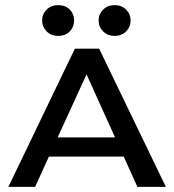

<svg xmlns="http://www.w3.org/2000/svg" viewBox="-20 -730 680 750"><path d="M427.7 -710C409.5 -710 394.5 -704.1 382.8 -692.4C371.1 -680.7 365.2 -666.7 365.2 -650.4C365.2 -633.5 371.1 -619.1 382.8 -607.4C394.5 -595.7 409.5 -589.8 427.7 -589.8C446 -589.8 460.9 -595.7 472.7 -607.4C484.4 -619.1 490.2 -633.5 490.2 -650.4C490.2 -666.7 484.4 -680.7 472.7 -692.4C460.9 -704.1 446 -710 427.7 -710ZM207 -710C188.8 -710 173.8 -704.1 162.1 -692.4C150.4 -680.7 144.5 -666.7 144.5 -650.4C144.5 -633.5 150.4 -619.1 162.1 -607.4C173.8 -595.7 188.8 -589.8 207 -589.8C225.9 -589.8 241.2 -595.7 252.9 -607.4C264 -619.1 269.5 -633.5 269.5 -650.4C269.5 -666.7 264 -680.7 252.9 -692.4C241.2 -704.1 225.9 -710 207 -710ZM325.2 -540H307.6H272.5C142.3 -269.9 55.7 -89.8 12.7 0H117.2C135.9 -41.2 153.9 -80.5 171 -118.2H463.3C485.6 -69 503.3 -29.6 516.6 0H627.9C512 -240.2 425.1 -420.2 367.2 -540H364.3ZM318 -439.5C361.3 -344 398.4 -261.9 429.4 -193.4H376H205.3C248.6 -288.3 286.2 -370.3 318 -439.5Z"/></svg>

Font: Helmet
Style: Regular
Weight: 400
Designer: Carl Enlund
Version: 1.0